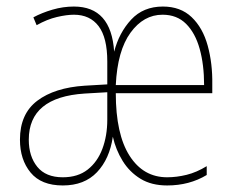

<svg xmlns="http://www.w3.org/2000/svg" viewBox="-20 -557 721 587"><path d="M478 -537Q532 -537 566 -504.5Q600 -472 615 -417.5Q630 -363 629 -299V-272H334Q334 -147 376 -81Q418 -15 491 -15Q520 -15 550.5 -22.5Q581 -30 612 -49V-22Q559 10 491 10Q443 10 409.5 -10.5Q376 -31 355 -65Q334 -99 325 -139Q315 -71 276.5 -30.5Q238 10 172 10Q106 10 73.5 -29.5Q41 -69 41 -130Q41 -209 94 -249Q147 -289 239 -295L308 -299V-369Q308 -442 281.5 -477Q255 -512 206 -512Q184 -512 154 -505Q124 -498 92 -480L82 -504Q108 -518 140.5 -527.5Q173 -537 206 -537Q320 -537 329 -399Q344 -457 381 -497Q418 -537 478 -537ZM477 -512Q419 -512 379 -457Q339 -402 334 -297H604Q604 -359 590.5 -407.5Q577 -456 549 -484Q521 -512 477 -512ZM239 -271Q68 -260 68 -130Q68 -79 94 -47Q120 -15 172 -15Q218 -15 248 -38.5Q278 -62 293 -102Q308 -142 308 -191V-275Z"/></svg>

Font: Noto Sans Lao Looped Condensed Thin
Style: Regular
Weight: 100
Width: 3
Designer: Mark Frömberg, Ben Mitchell
Foundry: The Fontpad Ltd
Version: Version 1.002; ttfautohint (v1.8.4.7-5d5b)